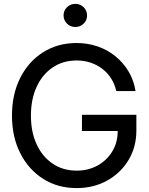

<svg xmlns="http://www.w3.org/2000/svg" viewBox="-20 -962 771 994"><path d="M376.5 11.7Q278.8 11.7 203.4 -36.1Q127.9 -84 85 -168.7Q42 -253.4 42 -363.3Q42 -474.6 85 -559.3Q127.9 -644 203.6 -691.7Q279.3 -739.3 376 -739.3Q435.1 -739.3 486.6 -721.2Q538.1 -703.1 578.6 -669.9Q619.1 -636.7 646 -591.3Q672.9 -545.9 681.6 -490.7H582Q574.2 -525.9 555.9 -554.9Q537.6 -584 510.5 -605Q483.4 -626 449.5 -637.5Q415.5 -648.9 377 -648.9Q306.2 -648.9 252.7 -612.8Q199.2 -576.7 169.7 -512.5Q140.1 -448.2 140.1 -363.3Q140.1 -278.8 169.7 -214.8Q199.2 -150.9 252.7 -114.7Q306.2 -78.6 377 -78.6Q436.5 -78.6 484.4 -104.7Q532.2 -130.9 560.8 -177.2Q589.4 -223.6 589.4 -285.2L618.7 -283.7H404.3V-367.7H686V-286.6Q686 -200.7 645.3 -133.3Q604.5 -65.9 534.7 -27.1Q464.8 11.7 376.5 11.7ZM370.1 -822.3Q344.2 -822.3 326.7 -839.8Q309.1 -857.4 309.1 -882.3Q309.1 -907.2 326.7 -924.6Q344.2 -941.9 369.6 -941.9Q395.5 -941.9 413.1 -924.6Q430.7 -907.2 430.7 -881.8Q430.7 -856.9 413.1 -839.6Q395.5 -822.3 370.1 -822.3Z"/></svg>

Font: Inter Cardless Display
Style: Regular
Weight: 400
Designer: Rasmus Andersson
Foundry: rsms
Version: Version 4.001;git-9221beed3